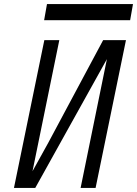

<svg xmlns="http://www.w3.org/2000/svg" viewBox="-20 -922 672 942"><path d="M375.5 0 504.5 -632 153 0H48.5L197.5 -725H271L139.5 -82L216.5 -221L486 -725H598L449 0ZM210.5 -902H632.5L618.5 -823H196.5Z"/></svg>

Font: JuliaMono Light
Style: Italic
Weight: 300
Italic angle: -9°
Monospace: yes
Designer: cormullion
Foundry: corm
Version: Version 0.054; ttfautohint (v1.8.4)